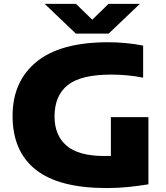

<svg xmlns="http://www.w3.org/2000/svg" viewBox="-20 -970 866 1000"><path d="M536 9.5Q287 9.5 166.2 -86.2Q45.5 -182 45.5 -366.5Q45.5 -546 170 -648Q294.5 -750 543 -750Q585.5 -750 633.2 -745.8Q681 -741.5 725.5 -732.5V-565.5Q685.5 -573.5 643.2 -577.5Q601 -581.5 559 -581.5Q401.5 -581.5 332.8 -526.8Q264 -472 264 -363Q264 -265.5 326.5 -211.5Q389 -157.5 524 -157.5Q540.5 -157.5 557.5 -158V-360H753V-10Q698.5 -1 645 4.2Q591.5 9.5 536 9.5ZM375 -795 212.5 -950H375.5L460.5 -867.5L545.5 -950H708.5L546 -795Z"/></svg>

Font: Encode Sans Expanded Expanded ExtraBold
Style: Regular
Weight: 800
Width: 7
Designer: Multiple Designers
Foundry: Impallari Type
Version: Version 3.000; ttfautohint (v1.8.3) -l 8 -r 50 -G 200 -x 14 